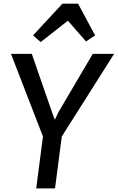

<svg xmlns="http://www.w3.org/2000/svg" viewBox="-20 -1046 654 1066"><path d="M181 0 218.5 -288 41 -747H156.5L269 -422.5L284.5 -381L304 -422.5L495 -747H613.5L323 -288L285.5 0ZM206 -812.5 163.5 -849.5 326.5 -1025.5H413.5L508 -849.5L457.5 -816L357 -931Z"/></svg>

Font: Koeln Type Sans
Style: Italic
Weight: 400
Italic angle: -7.5°
Designer: Eben Sorkin
Foundry: Eben Sorkin
Version: Version 2.001